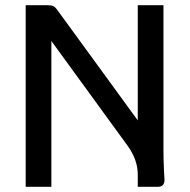

<svg xmlns="http://www.w3.org/2000/svg" viewBox="-20 -720 733 740"><path d="M612 -64Q614 -36 614 -27Q614 0 588 0H511V-47Q511 -104 472 -158L178 -562V0H79V-700H164Q177 -700 185 -696.5Q193 -693 202 -680L511 -256V-700H610V-137Q610 -106 612 -64Z"/></svg>

Font: Krub Medium
Style: Regular
Weight: 500
Designer: Ekaluck Peanpanawate
Foundry: Cadson Demak Co.,Ltd.
Version: Version 1.000; ttfautohint (v1.6)